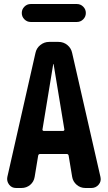

<svg xmlns="http://www.w3.org/2000/svg" viewBox="-20 -940 540 960"><path d="M133.8 -919.9H364.3Q382.8 -919.9 396 -906.7Q409.2 -893.6 409.2 -875Q409.2 -856.4 396 -843.3Q382.8 -830.1 364.3 -830.1H133.8Q115.2 -830.1 102.1 -843.3Q88.9 -856.4 88.9 -875Q88.9 -893.6 102.1 -906.7Q115.2 -919.9 133.8 -919.9ZM294.9 -285.2Q297.9 -285.2 300.3 -287.6Q302.7 -290 301.8 -293L248 -619.1Q248 -620.1 247.1 -620.1Q246.1 -620.1 246.1 -619.1L192.4 -293Q191.4 -290 193.8 -287.6Q196.3 -285.2 199.2 -285.2ZM340.8 -674.8 482.4 -54.7Q487.3 -33.2 473.1 -16.6Q459 0 436.5 0H407.2Q381.8 0 363.3 -16.1Q344.7 -32.2 340.8 -55.7L323.2 -162.1Q321.3 -169.9 314.5 -169.9H179.7Q172.9 -169.9 170.9 -162.1L153.3 -55.7Q149.4 -31.2 130.9 -15.6Q112.3 0 86.9 0H60.5Q38.1 0 25.4 -17.1Q12.7 -34.2 16.6 -54.7L157.2 -674.8Q162.1 -699.2 181.6 -714.8Q201.2 -730.5 225.6 -730.5H272.5Q297.9 -730.5 316.9 -714.8Q335.9 -699.2 340.8 -674.8Z"/></svg>

Font: Rounded Mgen+ 1m bold
Style: Bold
Weight: 700
Designer: [Source Han Sans]
Ryoko NISHIZUKA  (kana & ideographs); Paul D. Hunt (Latin, Greek & Cyrillic); Wenlong ZHANG  (bopomofo
Version: Version 1.059.20150602